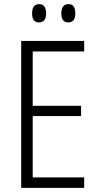

<svg xmlns="http://www.w3.org/2000/svg" viewBox="-20 -913 479 933"><path d="M83 0V-714H389V-663H139V-399H374V-349H139V-51H389V0ZM169 -804Q136 -804 136 -848Q136 -893 170 -893Q204 -893 204 -848Q204 -804 169 -804ZM312 -804Q278 -804 278 -848Q278 -893 313 -893Q346 -893 346 -848Q346 -804 312 -804Z"/></svg>

Font: Noto Sans Condensed Light
Style: Regular
Weight: 300
Width: 3
Designer: Monotype Design Team
Foundry: Monotype Imaging Inc.
Version: Version 2.013; ttfautohint (v1.8.4.7-5d5b)